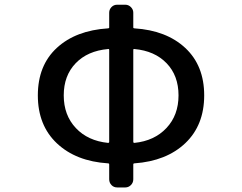

<svg xmlns="http://www.w3.org/2000/svg" viewBox="-20 -781 1040 825"><path d="M557.6 -570.3Q552.7 -571.3 552.7 -566.4V-171.9Q552.7 -167 557.6 -167Q643.6 -175.8 695.3 -231Q747.1 -286.1 747.1 -371.1Q747.1 -456.1 695.8 -509.3Q644.5 -562.5 557.6 -570.3ZM444.3 -167Q449.2 -167 449.2 -171.9V-566.4Q449.2 -571.3 444.3 -570.3Q356.4 -562.5 305.2 -509.3Q253.9 -456.1 253.9 -371.1Q253.9 -286.1 305.7 -231Q357.4 -175.8 444.3 -167ZM518.6 -760.7Q532.2 -760.7 542.5 -750.5Q552.7 -740.2 552.7 -726.6V-663.1Q552.7 -659.2 557.6 -659.2Q695.3 -650.4 776.4 -574.7Q857.4 -499 857.4 -371.1Q857.4 -243.2 776.4 -166Q695.3 -88.9 557.6 -79.1Q552.7 -79.1 552.7 -74.2V-10.7Q552.7 3.9 542.5 14.2Q532.2 24.4 518.6 24.4H483.4Q468.8 24.4 459 14.2Q449.2 3.9 449.2 -10.7V-74.2Q449.2 -79.1 444.3 -79.1Q306.6 -87.9 224.6 -165Q142.6 -242.2 142.6 -371.1Q142.6 -500 224.1 -575.2Q305.7 -650.4 444.3 -659.2Q449.2 -659.2 449.2 -663.1V-726.6Q449.2 -740.2 459 -750.5Q468.8 -760.7 483.4 -760.7Z"/></svg>

Font: Gen Jyuu Gothic L Monospace Medium
Style: Regular
Weight: 500
Designer: [Source Han Sans]
Ryoko NISHIZUKA  (kana & ideographs); Paul D. Hunt (Latin, Greek & Cyrillic); Wenlong ZHANG  (bopomofo
Version: Version 1.002.20150607